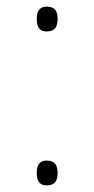

<svg xmlns="http://www.w3.org/2000/svg" viewBox="-20 -552 285 580"><path d="M91 -495C91 -472 98 -457 121 -457C147 -457 154 -472 154 -495C154 -516 148 -532 121 -532C98 -532 91 -516 91 -495ZM91 -30C91 -7 98 8 121 8C147 8 154 -7 154 -30C154 -51 147 -67 121 -67C98 -67 91 -51 91 -30Z"/></svg>

Font: Noto Sans Sinhala ExtraCondensed ExtraLight
Style: Regular
Weight: 200
Width: 2
Designer: Jelle Bosma - Monotype Design Team
Foundry: Monotype Imaging Inc.
Version: Version 2.006